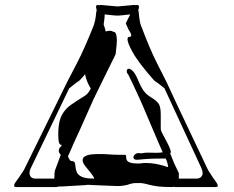

<svg xmlns="http://www.w3.org/2000/svg" viewBox="-20 -735 944 774"><path d="M44 19Q37 19 37 13Q37 9 40 3Q47 -6 56 -19Q65 -32 76 -49Q158 -215 201.5 -304Q245 -393 251 -405Q261 -425 290 -480Q319 -535 358 -633Q360 -638 363 -651Q366 -664 368 -686Q369 -688 369 -690.5Q369 -693 370 -695Q370 -696 369.5 -696Q369 -696 369 -697Q368 -701 367.5 -704Q367 -707 367 -709Q369 -715 373 -715Q375 -715 377.5 -714.5Q380 -714 382 -714Q383 -715 387 -715L454 -709L520 -715Q524 -715 526 -714Q528 -714 530 -714.5Q532 -715 534 -715Q539 -715 540 -709Q540 -707 540 -704Q540 -701 538 -697Q538 -697 538 -696.5Q538 -696 537 -696Q539 -690 539 -686Q543 -644 548 -633Q585 -535 613 -480Q641 -425 651 -405Q656 -393 698 -304Q740 -215 819 -49Q830 -32 838.5 -19Q847 -6 854 3Q856 7 857 9.5Q858 12 858 14Q858 19 850 19H686Q683 19 681 18Q678 19 670 19Q617 19 586.5 11Q556 3 549 3Q540 3 526.5 3Q513 3 494 10Q487 12 476.5 13.5Q466 15 450 15Q443 15 426 14Q409 13 389.5 12.5Q370 12 354.5 11Q339 10 334 10Q330 11 311 12Q292 13 259 15Q245 16 234.5 16.5Q224 17 216 17Q210 19 208 19ZM360 -15Q357 -25 345.5 -38.5Q334 -52 323.5 -65.5Q313 -79 313 -90Q313 -101 327.5 -107.5Q342 -114 379 -114Q387 -114 395 -114Q403 -114 413 -113Q427 -112 438.5 -111.5Q450 -111 457 -111H480Q488 -111 488 -108.5Q488 -106 489 -96Q491 -76 533 -76Q538 -76 543 -76Q548 -76 553 -77Q557 -78 561 -78Q565 -78 569 -78Q609 -78 658 -61Q657 -70 654.5 -79Q652 -88 648 -96Q626 -96 602.5 -95.5Q579 -95 556 -93Q540 -91 531 -91Q518 -91 518 -101Q518 -107 524 -112.5Q530 -118 540 -118Q543 -117 550 -117Q552 -117 555.5 -117.5Q559 -118 562 -119Q576 -120 587 -119.5Q598 -119 608 -119Q616 -119 623 -119.5Q630 -120 636 -121L621 -155Q591 -224 572 -270Q553 -316 543 -337Q528 -370 515.5 -396.5Q503 -423 497 -434.5Q491 -446 495 -432Q494 -437 492.5 -440.5Q491 -444 491 -447Q491 -458 499 -458Q506 -458 515.5 -448.5Q525 -439 534 -418Q548 -384 559.5 -368.5Q571 -353 590 -342Q616 -326 622 -312.5Q628 -299 628 -273V-215Q628 -209 636 -194Q644 -179 653 -162Q662 -145 666.5 -132Q671 -119 666 -117Q670 -107 674 -97Q678 -87 682 -77L701 -37V-15H771Q794 -15 797 -36Q797 -45 792 -57L643 -379Q614 -403 602 -410Q570 -446 548 -475Q526 -504 514 -526Q503 -546 498.5 -558Q494 -570 494 -576Q494 -587 501.5 -586.5Q509 -586 509 -593Q509 -600 498 -616L487 -641L505 -677Q487 -675 474 -673.5Q461 -672 453 -672Q446 -672 432.5 -673.5Q419 -675 402 -677Q402 -664 400 -652.5Q398 -641 398 -635Q405 -618 406 -608Q415 -611 423 -611Q431 -611 436 -607Q445 -607 448 -597Q451 -587 451 -573Q451 -556 448.5 -538.5Q446 -521 446 -516Q427 -478 405 -433Q383 -388 358 -337Q348 -316 328 -270Q308 -224 276 -155Q271 -143 265.5 -130.5Q260 -118 254 -105V-104Q262 -86 267 -86Q279 -86 281.5 -79Q284 -72 284.5 -61.5Q285 -51 290 -40Q295 -29 310.5 -22Q326 -15 360 -15ZM124 -15H199Q199 -39 202 -49L225 -111Q217 -119 217 -127Q217 -137 224.5 -143.5Q232 -150 226 -151Q219 -153 217 -163.5Q215 -174 215 -187Q215 -200 215 -207Q217 -250 230.5 -273.5Q244 -297 265.5 -312Q287 -327 311 -342Q331 -353 338 -364.5Q345 -376 346 -378Q328 -407 323 -436Q318 -429 312 -423Q306 -417 300 -410Q288 -403 259 -379L104 -57Q99 -47 99 -39Q99 -15 124 -15Z"/></svg>

Font: Moo Lah Lah
Style: Regular
Weight: 400
Designer: Robert E. Leuschke
Foundry: Robert E. Leuschke
Version: Version 1.010; ttfautohint (v1.8.3)